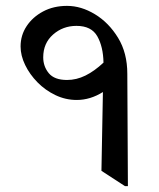

<svg xmlns="http://www.w3.org/2000/svg" viewBox="-20 -618 540 653"><path d="M325 -37 330 -305Q287 -278 241 -278Q203 -278 168.5 -294.5Q134 -311 107.5 -338Q81 -365 65.5 -397Q50 -429 50 -460Q50 -498 70.5 -529Q91 -560 126.5 -579Q162 -598 208 -598Q256 -598 303 -569.5Q350 -541 381.5 -489.5Q413 -438 413 -367L415 15H405ZM332 -405Q331 -459 311 -494.5Q291 -530 240 -530Q194 -530 160.5 -500.5Q127 -471 127 -423Q127 -392 146 -369Q165 -346 208 -346Q240 -346 270.5 -361Q301 -376 332 -405Z"/></svg>

Font: Tiro Devanagari Hindi
Style: Regular
Weight: 400
Designer: Devanagari: John Hudson & Fiona Ross. Latin: John Hudson.
Foundry: Tiro Typeworks Ltd.
Version: Version 1.52